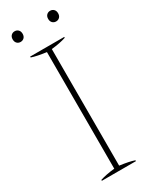

<svg xmlns="http://www.w3.org/2000/svg" viewBox="-218 -891 739 937"><g transform="rotate(-30 151.0 -422.5)"><path d="M23 -815Q23 -829 31 -837Q39 -845 51 -845Q63 -845 71 -837Q79 -829 79 -815Q79 -801 71 -793Q63 -785 51 -785Q39 -785 31 -793Q23 -801 23 -815ZM223 -815Q223 -829 231 -837Q239 -845 251 -845Q263 -845 271 -837Q279 -829 279 -815Q279 -801 271 -793Q263 -785 251 -785Q239 -785 231 -793Q223 -801 223 -815ZM55 -5Q88 -16 137 -21V-678Q84 -685 55 -695V-700H247V-695Q214 -684 165 -679V-22Q218 -15 247 -5V0H55Z"/></g></svg>

Font: Trirong Thin
Style: Regular
Weight: 250
Designer: Katatrad Team
Foundry: CadsonDemak
Version: Version 1.001